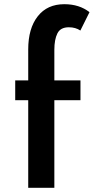

<svg xmlns="http://www.w3.org/2000/svg" viewBox="-20 -895 446 915"><path d="M114.5 0H239V-417.5H363.5V-512H239V-658Q239 -706.5 253.5 -735.8Q268 -765 308 -765Q340 -765 363 -749.5L406.5 -837Q358 -875 286.5 -875Q205 -875 159.8 -817.2Q114.5 -759.5 114.5 -659.5V-512H52.5V-417.5H114.5Z"/></svg>

Font: Spartan SemiBold
Style: Regular
Weight: 600
Designer: Matt Bailey, Mirko Velimirovic
Foundry: Matt Bailey
Version: Version 1.003; ttfautohint (v1.8.3)